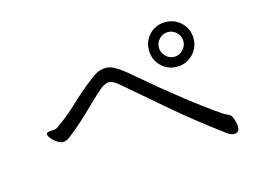

<svg xmlns="http://www.w3.org/2000/svg" viewBox="-79 -803 1158 840"><g transform="rotate(-15 500.0 -382.5)"><path d="M722.5 -658Q765 -658 794.5 -629Q824 -600 824 -557.5Q824 -515 794.5 -485.5Q765 -456 722.5 -456Q680 -456 651 -485.5Q622 -515 622 -557.5Q622 -600 651 -629Q680 -658 722.5 -658ZM667 -557.5Q667 -535 683.5 -518Q700 -501 722.5 -501Q745 -501 761.5 -518Q778 -535 778 -557.5Q778 -580 761.5 -596.5Q745 -613 722.5 -613Q700 -613 683.5 -596.5Q667 -580 667 -557.5ZM96 -317Q96 -328 117 -328H124Q137 -328 148 -335Q198 -370 241 -410.5Q284 -451 319 -479.5Q354 -508 374 -520Q394 -532 421.5 -532Q449 -532 494 -497Q512 -483 547 -453Q725 -301 863 -206Q871 -201 879.5 -197.5Q888 -194 894 -189Q900 -184 906 -166Q912 -148 912 -133Q912 -107 887 -107Q875 -107 855 -121Q735 -210 649 -283.5Q563 -357 522.5 -392Q482 -427 457.5 -447.5Q433 -468 416 -468Q399 -468 377.5 -450.5Q356 -433 324 -402Q236 -315 184 -277Q168 -267 156 -267Q144 -267 129.5 -276.5Q115 -286 105.5 -298Q96 -310 96 -317Z"/></g></svg>

Font: LXGW Bright TC
Style: Regular
Weight: 400
Designer: Christian Thalmann (Catharsis Fonts)
Foundry: LXGW / Christian Thalmann (Catharsis Fonts) / Fontworks Inc.
Version: Version 5.501